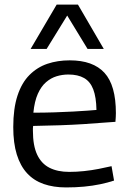

<svg xmlns="http://www.w3.org/2000/svg" viewBox="-20 -810 559 840"><path d="M269 10Q214 10 171 -5Q128 -20 98.5 -52Q69 -84 53.5 -134Q38 -184 38 -254Q38 -335 56.5 -391.5Q75 -448 109 -482Q143 -516 187.5 -531Q232 -546 285 -546Q387 -546 437 -491.5Q487 -437 487 -315Q487 -309 486.5 -298Q486 -287 485 -277Q464 -276 428.5 -273Q393 -270 346 -267Q299 -264 243 -262Q187 -260 125 -259Q124 -254 124 -249Q124 -244 124 -238Q124 -173 142.5 -133.5Q161 -94 196.5 -76Q232 -58 283 -58Q315 -58 348 -61.5Q381 -65 411.5 -71Q442 -77 468 -83L479 -20Q452 -11 418.5 -4Q385 3 348 6.5Q311 10 269 10ZM126 -317Q174 -317 218.5 -318.5Q263 -320 300.5 -322Q338 -324 364 -326Q390 -328 402 -329Q401 -385 388 -419Q375 -453 348 -468.5Q321 -484 279 -484Q253 -484 228 -476.5Q203 -469 181.5 -450.5Q160 -432 145.5 -399.5Q131 -367 126 -317ZM114 -596 228 -790H321L434 -596H363L274 -742L184 -596Z"/></svg>

Font: Georama ExtraCondensed Thin
Style: Regular
Weight: 400
Version: Version 1.001